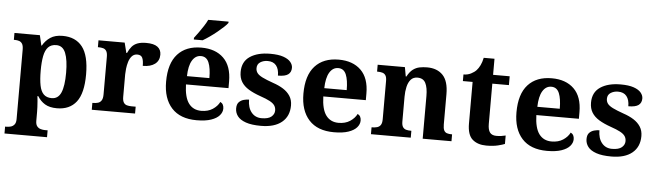

<svg xmlns="http://www.w3.org/2000/svg" viewBox="-56 -1001 5041 1475"><g transform="rotate(5 2464.5 -263.0)"><path d="M13 240V187H25Q40 187 56.5 182.5Q73 178 84.5 164Q96 150 96 122V-413Q96 -444 87 -458.5Q78 -473 63 -478Q48 -483 29 -483H22V-536H218L236 -458H240Q262 -497 298.5 -521.5Q335 -546 393 -546Q493 -546 545.5 -479Q598 -412 598 -266Q598 -121 546.5 -54.5Q495 12 397 12Q340 12 304.5 -9.5Q269 -31 247 -68H240Q242 -54 244 -30.5Q246 -7 247 15.5Q248 38 248 53V122Q248 150 259.5 164Q271 178 288 182.5Q305 187 319 187H341V240ZM350 -62Q400 -62 422 -112.5Q444 -163 444 -265Q444 -365 422.5 -418Q401 -471 351 -471Q311 -471 288.5 -447.5Q266 -424 257 -378Q248 -332 248 -266Q248 -197 257 -151.5Q266 -106 288.5 -84Q311 -62 350 -62Z M665 0V-53H668Q691 -53 707.9 -58Q724.9 -63 734.9 -78.5Q745 -94 745 -125V-415Q745 -445 736 -459.5Q727 -474 711 -478.5Q695 -483 673 -483H670V-536H872L891.5 -458H896.7Q910 -488 927 -508Q944 -528 970.5 -538Q997 -548 1038 -548Q1096.6 -548 1124.8 -526.9Q1153 -505.8 1153 -467Q1153 -421 1119.5 -395.5Q1086 -370 1026 -370Q1026 -411 1016 -432Q1006 -453 977 -453Q951 -453 935 -435Q919 -417 911 -390.5Q903 -364 900 -337Q897 -310 897 -293V-120Q897 -91 906 -76.5Q915 -62 931 -57.5Q947 -53 967 -53H999V0Z M1474 10Q1347 10 1281 -62.5Q1215 -135 1215 -265Q1215 -406 1280 -477.5Q1345 -549 1463 -549Q1572 -549 1634.5 -488Q1697 -427 1697 -308V-257H1369Q1372 -157 1406.5 -111Q1441 -65 1503 -65Q1555 -65 1591 -88.5Q1627 -112 1644 -146Q1658 -139 1664.5 -126.5Q1671 -114 1671 -97Q1671 -69 1650 -44.5Q1629 -20 1585.5 -5Q1542 10 1474 10ZM1544 -321Q1544 -398 1526 -441Q1508 -484 1465 -484Q1423 -484 1398 -442.5Q1373 -401 1371 -321ZM1399 -619Q1414 -638 1432.5 -664Q1451 -690 1468.5 -717Q1486 -744 1496 -766H1653V-756Q1644 -743 1622.5 -723Q1601 -703 1574 -681Q1547 -659 1519 -639.5Q1491 -620 1467 -606H1399Z M1970 10Q1898 10 1853.5 -5.5Q1809 -21 1789 -47.5Q1769 -74 1769 -107Q1769 -140 1785 -156Q1801 -172 1823 -177.5Q1845 -183 1862 -183Q1862 -121 1891.5 -85Q1921 -49 1970 -49Q2022 -49 2045.5 -69Q2069 -89 2069 -117Q2069 -139 2058 -155.5Q2047 -172 2020 -186.5Q1993 -201 1946 -217Q1892 -236 1855 -258.5Q1818 -281 1798.5 -312.5Q1779 -344 1779 -389Q1779 -469 1838 -508.5Q1897 -548 1994 -548Q2057 -548 2095.5 -534.5Q2134 -521 2151.5 -499.5Q2169 -478 2169 -455Q2169 -421 2145.5 -403.5Q2122 -386 2067 -386Q2067 -436 2045 -463.5Q2023 -491 1979 -491Q1947 -491 1922.5 -475.5Q1898 -460 1898 -429Q1898 -408 1909.5 -392Q1921 -376 1951 -361Q1981 -346 2035 -327Q2080 -312 2114 -290.5Q2148 -269 2167.5 -238.5Q2187 -208 2187 -166Q2187 -83 2130.5 -36.5Q2074 10 1970 10Z M2533 10Q2406 10 2340 -62.5Q2274 -135 2274 -265Q2274 -406 2339 -477.5Q2404 -549 2522 -549Q2631 -549 2693.5 -488Q2756 -427 2756 -308V-257H2428Q2431 -157 2465.5 -111Q2500 -65 2562 -65Q2614 -65 2650 -88.5Q2686 -112 2703 -146Q2717 -139 2723.5 -126.5Q2730 -114 2730 -97Q2730 -69 2709 -44.5Q2688 -20 2644.5 -5Q2601 10 2533 10ZM2603 -321Q2603 -398 2585 -441Q2567 -484 2524 -484Q2482 -484 2457 -442.5Q2432 -401 2430 -321Z M2818 0V-53H2820Q2843 -53 2860.5 -58Q2878 -63 2888 -77.7Q2898 -92.4 2898 -121.8V-417.6Q2898 -446 2889 -460Q2880 -474 2864 -478.5Q2848 -483 2826 -483H2823V-536H3033L3045.7 -465H3050.5Q3071 -503 3094.5 -520.5Q3118 -538 3145.3 -543.5Q3172.7 -549 3203.9 -549Q3281 -549 3325 -503.2Q3369 -457.4 3369 -356V-123.5Q3369 -93 3376.5 -78Q3384 -63 3399 -58Q3414 -53 3436 -53H3439V0H3217V-329Q3217 -394 3199.1 -429Q3181.3 -464 3136.8 -464Q3104 -464 3085.2 -442.5Q3066.3 -420.9 3058.2 -385.5Q3050 -350.1 3050 -309V-118Q3050 -90 3059 -76Q3068 -62 3084 -57.5Q3100 -53 3122 -53H3125V0Z M3708 10Q3641 10 3601 -25Q3561 -60 3561 -148V-468H3486V-519Q3518 -519 3543.5 -532Q3569 -545 3584 -561Q3599 -577 3611 -601.5Q3623 -626 3630 -660H3713V-536H3841V-468H3713V-158Q3713 -113 3728.5 -92Q3744 -71 3779 -71Q3799 -71 3816.5 -73.5Q3834 -76 3850 -80V-15Q3834 -8 3797.5 1Q3761 10 3708 10Z M4176 10Q4049 10 3983 -62.5Q3917 -135 3917 -265Q3917 -406 3982 -477.5Q4047 -549 4165 -549Q4274 -549 4336.5 -488Q4399 -427 4399 -308V-257H4071Q4074 -157 4108.5 -111Q4143 -65 4205 -65Q4257 -65 4293 -88.5Q4329 -112 4346 -146Q4360 -139 4366.5 -126.5Q4373 -114 4373 -97Q4373 -69 4352 -44.5Q4331 -20 4287.5 -5Q4244 10 4176 10ZM4246 -321Q4246 -398 4228 -441Q4210 -484 4167 -484Q4125 -484 4100 -442.5Q4075 -401 4073 -321Z M4672 10Q4600 10 4555.5 -5.5Q4511 -21 4491 -47.5Q4471 -74 4471 -107Q4471 -140 4487 -156Q4503 -172 4525 -177.5Q4547 -183 4564 -183Q4564 -121 4593.5 -85Q4623 -49 4672 -49Q4724 -49 4747.5 -69Q4771 -89 4771 -117Q4771 -139 4760 -155.5Q4749 -172 4722 -186.5Q4695 -201 4648 -217Q4594 -236 4557 -258.5Q4520 -281 4500.5 -312.5Q4481 -344 4481 -389Q4481 -469 4540 -508.5Q4599 -548 4696 -548Q4759 -548 4797.5 -534.5Q4836 -521 4853.5 -499.5Q4871 -478 4871 -455Q4871 -421 4847.5 -403.5Q4824 -386 4769 -386Q4769 -436 4747 -463.5Q4725 -491 4681 -491Q4649 -491 4624.5 -475.5Q4600 -460 4600 -429Q4600 -408 4611.5 -392Q4623 -376 4653 -361Q4683 -346 4737 -327Q4782 -312 4816 -290.5Q4850 -269 4869.5 -238.5Q4889 -208 4889 -166Q4889 -83 4832.5 -36.5Q4776 10 4672 10Z"/></g></svg>

Font: Noto Serif Kannada
Style: Regular
Weight: 400
Designer: Universal Thirst, Indian Type Foundry and the Monotype Design Team
Foundry: Monotype Imaging Inc.
Version: Version 2.003